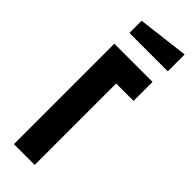

<svg xmlns="http://www.w3.org/2000/svg" viewBox="-246 -741 757 757"><g transform="rotate(45 132.0 -363.0)"><path d="M38 0V-560H251V-454H154V0ZM50 -632V-700L264 -726V-632Z"/></g></svg>

Font: Tektur Condensed Medium
Style: Regular
Weight: 500
Width: 3
Designer: Adam Jagosz
Foundry: Adam Jagosz
Version: Version 1.005;gftools[0.9.30]